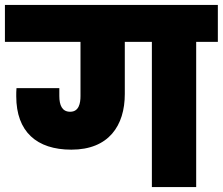

<svg xmlns="http://www.w3.org/2000/svg" viewBox="-34 -760 905 780"><path d="M583 0H763V-590H851V-740H-14V-590H293V-370C293 -341 287 -306 251 -306C218 -306 207 -333 207 -370V-402H33C32 -391 32 -380 32 -369C32 -225 115 -152 256 -152C408 -152 473 -250 473 -378V-590H583Z"/></svg>

Font: SVN-Poppins ExtraBold
Style: Regular
Weight: 800
Designer: Ninad Kale (Devanagari), Jonny Pinhorn (Latin)
Foundry: Indian Type Foundry
Version: Version 3.002 2017; ttfautohint (v1.8.3)